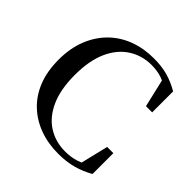

<svg xmlns="http://www.w3.org/2000/svg" viewBox="-199 -915 1095 1095"><g transform="rotate(45 348.5 -367.5)"><path d="M429 18Q347 18 278.5 -7Q210 -32 158.5 -80.5Q107 -129 79 -200Q51 -271 51 -364Q51 -456 80 -528.5Q109 -601 160.5 -651.5Q212 -702 281 -727.5Q350 -753 430 -753Q495 -753 544 -739Q593 -725 641 -697V-528H591L547 -717L610 -696V-662Q570 -691 532 -704Q494 -717 448 -717Q371 -717 309.5 -677.5Q248 -638 213 -560.5Q178 -483 178 -367Q178 -251 213 -173.5Q248 -96 309 -57.5Q370 -19 448 -19Q493 -19 533.5 -31.5Q574 -44 615 -75V-40L554 -21L599 -207H649V-39Q600 -11 547 3.5Q494 18 429 18Z"/></g></svg>

Font: Noto Serif JP ExtraLight SemiBold
Style: Regular
Weight: 600
Version: Version 2.003-H1;hotconv 1.1.1;makeotfexe 2.6.0